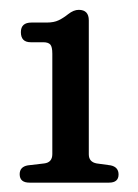

<svg xmlns="http://www.w3.org/2000/svg" viewBox="-20 -736 288 400"><path d="M44 -648Q23.5 -648 23.5 -669Q23.5 -689 45.5 -689H77Q92.5 -689 102.2 -693.8Q112 -698.5 122 -706.5Q133.5 -715.5 144 -715.5Q165 -715.5 165 -693.5V-414.5Q165 -398.5 181.5 -395.5L210.5 -391.5Q227 -388 227 -372.5Q227 -355.5 207 -355.5H41.5Q21 -355.5 21 -373Q21 -388.5 38 -391.5L72 -395.5Q89 -397.5 89 -415V-624Q89 -638.5 84.8 -643.2Q80.5 -648 70 -648Z"/></svg>

Font: Fraunces 144pt S100
Style: Regular
Weight: 400
Version: Version 1.000; ttfautohint (v1.8.3)